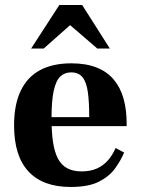

<svg xmlns="http://www.w3.org/2000/svg" viewBox="-20 -733 560 764"><path d="M261 11Q151 11 93.5 -50.5Q36 -112 36 -234Q36 -317 62.5 -372Q89 -427 139.5 -454Q190 -481 264 -481Q322 -481 364 -464.5Q406 -448 432.5 -416.5Q459 -385 471.5 -341Q484 -297 484 -240V-231H121V-267H335Q335 -328 329.5 -367Q324 -406 308.5 -425.5Q293 -445 263 -445Q238 -445 220.5 -429Q203 -413 194 -373Q185 -333 185 -262Q185 -207 191 -167.5Q197 -128 210.5 -102Q224 -76 247.5 -63.5Q271 -51 305 -51Q340 -51 365.5 -62.5Q391 -74 409.5 -95Q428 -116 440 -144L474 -126Q461 -95 438 -63Q415 -31 373.5 -10Q332 11 261 11ZM104 -540 216 -713H307L417 -540H367L259 -633L154 -540Z"/></svg>

Font: Frank Ruhl Libre
Style: Bold
Weight: 700
Designer: Yanek Iontef
Foundry: Fontef
Version: Version 6.004